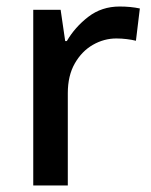

<svg xmlns="http://www.w3.org/2000/svg" viewBox="-20 -569 463 589"><path d="M347 -549Q381 -549 409 -543L397 -444Q385 -447 369 -449Q353 -451 337 -451Q299 -451 265 -431.5Q231 -412 209.5 -374.5Q188 -337 188 -283V0H82V-539H166L180 -443H185Q210 -486 251 -517.5Q292 -549 347 -549Z"/></svg>

Font: Noto Sans Khmer UI Medium
Style: Regular
Weight: 500
Designer: Danh Hong and the Monotype Design Team
Foundry: Monotype Imaging Inc.
Version: Version 2.002; ttfautohint (v1.8.4.7-5d5b)